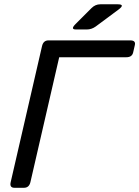

<svg xmlns="http://www.w3.org/2000/svg" viewBox="-20 -892 661 912"><path d="M48.8 0Q24.4 0 30.8 -26.9L179.7 -673.3Q186 -700.2 210.4 -700.2H598.6Q625.5 -700.2 620.6 -678.2L612.3 -642.1Q606.9 -620.1 580.1 -620.1H261.2L124.5 -26.9Q118.2 0 93.8 0ZM340.8 -752Q313 -752 338.9 -777.8L414.6 -853.5Q432.6 -871.6 456.5 -871.6H539.1Q576.7 -871.6 542.5 -846.2L434.6 -766.1Q415 -752 392.6 -752Z"/></svg>

Font: Istok
Style: Italic
Weight: 500
Italic angle: -13°
Designer: Andrey V. Panov
Foundry: Andrey V. Panov
Version: Version 1.0.3